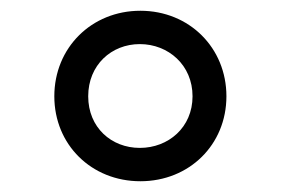

<svg xmlns="http://www.w3.org/2000/svg" viewBox="-20 -777 522 357"><path d="M241 -440C332 -440 401 -508 401 -598C401 -688 332 -757 241 -757C150 -757 81 -688 81 -598C81 -508 150 -440 241 -440ZM144 -598C144 -656 187 -695 240 -695C293 -695 338 -656 338 -598C338 -540 293 -502 240 -502C187 -502 144 -540 144 -598Z"/></svg>

Font: Mluvka
Style: Regular
Weight: 400
Designer: Modified by Jiří Krblich, Original typeface by Gumpita Rahayu
Foundry: Gumpita Rahayu & Jiří Krblich
Version: Version 2.000;Glyphs 3.1.1 (3134)